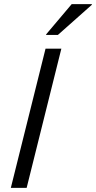

<svg xmlns="http://www.w3.org/2000/svg" viewBox="-20 -911 466 931"><path d="M32.5 0 200.8 -675H277.5L109.2 0ZM203.3 -741.7 204.2 -745 327.5 -890.8H425.8L425 -887.5L260.8 -741.7Z"/></svg>

Font: Funnel Sans Light Light
Style: Italic
Weight: 300
Italic angle: -14.036°
Version: Version 1.000